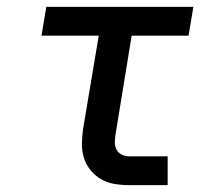

<svg xmlns="http://www.w3.org/2000/svg" viewBox="-20 -540 640 560"><path d="M357 0Q335 0 314 -3.5Q293 -7 275.5 -17Q258 -27 245 -42.5Q232 -58 225.5 -77.5Q219 -97 219 -118.5Q219 -140 222 -162L268 -436H101L115 -520H544L530 -436H364L317 -148Q315 -136 315 -124.5Q315 -113 320 -103.5Q325 -94 335 -89Q345 -84 357 -84H469V0Z"/></svg>

Font: Iosevka SS04 Md Ex Obl
Style: Regular
Weight: 500
Width: 7
Italic angle: -9°
Monospace: yes
Designer: Belleve Invis
Foundry: Belleve Invis
Version: Version 19.0.0; ttfautohint (v1.8.4)